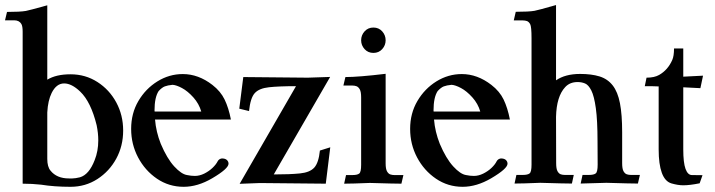

<svg xmlns="http://www.w3.org/2000/svg" viewBox="-25 -717 2794 750"><path d="M250.5 12.7Q187 12.7 135.7 4.4Q100.1 0.5 63.5 0.5V-593.3Q63.5 -614.3 58.6 -623Q50.3 -637.7 30.3 -637.7H-5.4L2.4 -670.4Q53.7 -670.4 76.2 -674.3Q89.4 -676.8 159.7 -696.3V-405.8Q194.3 -426.8 250.5 -426.8Q308.6 -426.8 355.5 -396.7Q402.3 -366.7 429.2 -316.9Q456.1 -267.1 456.1 -207Q456.1 -147 429.2 -97.4Q402.3 -47.9 355.5 -17.6Q308.6 12.7 250.5 12.7ZM257.8 -20Q269 -20 287.1 -24.4Q322.8 -34.7 344.7 -91.3Q358.9 -126.5 358.9 -168.9Q358.9 -196.8 352.5 -228Q330.1 -319.3 288.1 -359.4Q254.9 -391.1 225.6 -391.1Q195.3 -391.1 176.8 -354Q162.1 -324.2 159.7 -277.8V-96.2Q159.7 -65.4 172.4 -50.3Q196.8 -20 244.1 -20Z M692.4 12.7Q634.8 12.7 588.1 -19Q541.5 -50.8 514.4 -102.1Q487.3 -153.3 487.3 -213.4Q487.3 -274.4 515.6 -322.5Q543.9 -370.6 590.1 -399.2Q636.2 -427.7 689 -427.7Q750 -427.7 804.7 -385.3Q836.9 -360.4 852.5 -327.9Q868.2 -295.4 877 -250H580.6Q584.5 -202.1 603 -155.3Q627.4 -97.7 655.5 -67.1Q683.6 -36.6 705.6 -33.2Q721.7 -29.8 736.3 -29.8Q754.4 -29.8 772.7 -38.8Q791 -47.9 804.9 -61Q818.8 -74.2 825.2 -86.9Q830.1 -96.2 841.3 -98.1Q855 -98.1 861.3 -92Q867.7 -85.9 867.7 -77.6Q867.7 -58.1 803.7 -20.5Q747.1 12.7 692.4 12.7ZM761.2 -281.2Q752.4 -312 730.2 -336.7Q708 -361.3 686 -373Q664.1 -384.8 648.9 -385.7Q629.9 -383.8 618.9 -379.6Q607.9 -375.5 594.7 -361.3Q578.6 -336.9 578.6 -285.6L579.1 -281.2Z M1247.6 0.5 990.2 -2Q978 -2 911.1 1L1131.3 -380.4Q1064.5 -380.4 1025.9 -376.2Q987.3 -372.1 970.2 -353.3Q953.1 -334.5 947.8 -283.2L909.7 -292.5L925.3 -416L1177.2 -413.6L1264.6 -416.5L1044.4 -35.6Q1108.4 -35.6 1147 -39.6Q1185.5 -43.5 1202.6 -62.3Q1219.7 -81.1 1224.6 -128.9L1265.1 -141.6Z M1543 0.5Q1515.6 0.5 1419.9 -2.4Q1349.1 0.5 1319.3 0.5L1326.7 -33.2H1352.1Q1370.6 -33.2 1378.2 -39.1Q1385.7 -44.9 1385.7 -73.2V-336.4Q1385.7 -358.4 1380.4 -367.9Q1375 -377.4 1367.7 -380.1Q1360.4 -382.8 1352.1 -382.8H1316.4L1324.2 -416Q1375.5 -416 1481.4 -428.7V-79.1Q1481.4 -57.1 1486.8 -47.6Q1492.2 -38.1 1499.8 -35.6Q1507.3 -33.2 1515.1 -33.2H1550.8ZM1433.6 -510.3Q1412.6 -510.3 1399.2 -525.1Q1385.7 -540 1385.7 -559.6Q1385.7 -579.6 1399.2 -594.5Q1412.6 -609.4 1433.6 -609.4Q1454.6 -609.4 1468 -594.5Q1481.4 -579.6 1481.4 -559.6Q1481.4 -540 1468 -525.1Q1454.6 -510.3 1433.6 -510.3Z M1782.2 12.7Q1724.6 12.7 1678 -19Q1631.3 -50.8 1604.2 -102.1Q1577.1 -153.3 1577.1 -213.4Q1577.1 -274.4 1605.5 -322.5Q1633.8 -370.6 1679.9 -399.2Q1726.1 -427.7 1778.8 -427.7Q1839.8 -427.7 1894.5 -385.3Q1926.8 -360.4 1942.4 -327.9Q1958 -295.4 1966.8 -250H1670.4Q1674.3 -202.1 1692.9 -155.3Q1717.3 -97.7 1745.4 -67.1Q1773.4 -36.6 1795.4 -33.2Q1811.5 -29.8 1826.2 -29.8Q1844.2 -29.8 1862.5 -38.8Q1880.9 -47.9 1894.8 -61Q1908.7 -74.2 1915 -86.9Q1919.9 -96.2 1931.2 -98.1Q1944.8 -98.1 1951.2 -92Q1957.5 -85.9 1957.5 -77.6Q1957.5 -58.1 1893.6 -20.5Q1836.9 12.7 1782.2 12.7ZM1851.1 -281.2Q1842.3 -312 1820.1 -336.7Q1797.9 -361.3 1775.9 -373Q1753.9 -384.8 1738.8 -385.7Q1719.7 -383.8 1708.7 -379.6Q1697.8 -375.5 1684.6 -361.3Q1668.5 -336.9 1668.5 -285.6L1668.9 -281.2Z M2466.8 0Q2439.5 0 2343.8 -2.9Q2277.3 -0.5 2243.2 0L2250.5 -33.7H2275.9Q2294.4 -33.7 2302 -39.6Q2309.6 -45.4 2309.6 -73.7L2309.1 -163.6Q2309.1 -246.6 2302.5 -294.2Q2295.9 -341.8 2284.9 -363.5Q2273.9 -385.3 2260.5 -390.9Q2247.1 -396.5 2231.4 -396.5Q2200.7 -396.5 2182.6 -376.5Q2148.9 -340.3 2147 -260.7L2147.5 -79.6Q2147.5 -57.6 2152.8 -48.1Q2158.2 -38.6 2165.5 -36.1Q2172.9 -33.7 2180.7 -33.7H2216.3L2209 0Q2181.2 0 2085.4 -2.9Q2014.6 0 1984.9 0L1992.2 -33.7H2017.6Q2036.1 -33.7 2043.7 -39.6Q2051.3 -45.4 2051.3 -73.7V-567.4Q2051.3 -613.3 2045.9 -622.8Q2040.5 -632.3 2033.2 -634.8Q2025.9 -637.2 2017.6 -637.2H1981.9L1989.7 -670.9Q2041 -670.9 2063 -674.8Q2076.7 -677.2 2147 -697.3V-403.3Q2183.1 -428.2 2241.2 -428.2Q2285.2 -428.2 2316.9 -418.5Q2348.6 -408.7 2368.4 -383.3Q2388.2 -357.9 2396.7 -313.7Q2405.3 -269.5 2405.3 -200.2V-79.6Q2405.3 -57.6 2410.6 -48.1Q2416 -38.6 2423.6 -36.1Q2431.2 -33.7 2439 -33.7H2474.6Z M2644 6.8Q2623.5 6.8 2598.1 -0.5Q2572.8 -7.8 2560.3 -41.7Q2547.9 -75.7 2547.9 -133.3V-379.4Q2529.3 -380.4 2493.7 -380.4L2500.5 -413.6Q2531.2 -413.6 2549.8 -424.3Q2584 -443.8 2601.1 -482.9Q2607.9 -498 2607.9 -527.8H2644V-417.5L2721.2 -421.4L2710.9 -372.6L2644 -376V-133.3Q2644 -81.5 2652.8 -57.4Q2661.6 -33.2 2677.7 -33.2L2719.2 -32.7L2708 -1Q2669.4 6.8 2644 6.8Z"/></svg>

Font: Quaaykop
Style: Medium
Weight: 500
Designer: Tup Wanders
Foundry: Free font, DO NOT SELL
Version: Version 1.00;July 31, 2023;FontCreator 11.5.0.2430 64-bit